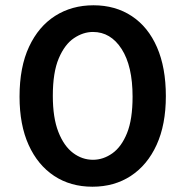

<svg xmlns="http://www.w3.org/2000/svg" viewBox="-20 -693 702 727"><path d="M330 14Q247 14 185 -27Q123 -68 88.5 -144Q54 -220 54 -327Q54 -439 90 -516Q126 -593 189 -633Q252 -673 334 -673Q417 -673 479 -632Q541 -591 574.5 -514Q608 -437 608 -329Q608 -221 573 -144.5Q538 -68 475.5 -27Q413 14 330 14ZM332 -88Q371 -88 405.5 -112.5Q440 -137 461 -189Q482 -241 482 -327Q482 -443 440.5 -507.5Q399 -572 332 -572Q295 -572 260 -548.5Q225 -525 202.5 -472Q180 -419 180 -330Q180 -247 201 -193.5Q222 -140 256.5 -114Q291 -88 332 -88Z"/></svg>

Font: Bricolage Grotesque 12pt SemiBold
Style: Regular
Weight: 600
Designer: Mathieu Triay
Foundry: Atelier Triay
Version: Version 1.001; ttfautohint (v1.8.4.7-5d5b);gftools[0.9.33.de